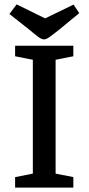

<svg xmlns="http://www.w3.org/2000/svg" viewBox="-20 -857 405 877"><path d="M49 0V-48L130 -64V-584L49 -600V-648H315V-600L234 -584V-64L315 -48V0ZM181 -677Q170 -677 154 -689Q138 -701 112 -723L23 -793L56 -837L186 -773L316 -836L342 -797L252 -723Q222 -699 206.5 -688Q191 -677 181 -677Z"/></svg>

Font: Faustina Medium
Style: Regular
Weight: 500
Designer: Alfonso Garcia
Foundry: http://www.omnibus-type.com
Version: Version 1.200